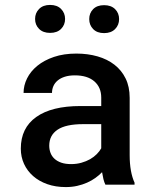

<svg xmlns="http://www.w3.org/2000/svg" viewBox="-20 -758 640 788"><path d="M412.6 0Q407.7 -9.8 404.5 -22.9Q401.4 -36.1 398.9 -51.3Q386.7 -38.6 371.3 -27.6Q356 -16.6 337.2 -8.3Q318.4 0 296.6 4.9Q274.9 9.8 250 9.8Q208 9.8 174.1 -2.2Q140.1 -14.2 116 -35.4Q91.8 -56.6 78.6 -85.4Q65.4 -114.3 65.4 -147.9Q65.4 -232.9 128.7 -277.8Q191.9 -322.8 310.1 -322.8H395.5V-357.4Q395.5 -399.4 367.2 -424.1Q338.9 -448.7 287.1 -448.7Q263.7 -448.7 246.1 -443.1Q228.5 -437.5 216.8 -427.7Q205.1 -418 199.2 -404.8Q193.4 -391.6 193.4 -376.5H76.7Q76.7 -407.2 91.1 -436.3Q105.5 -465.3 133.3 -488Q161.1 -510.7 201.4 -524.4Q241.7 -538.1 293.5 -538.1Q340.3 -538.1 380.4 -526.6Q420.4 -515.1 449.7 -492.4Q479 -469.7 495.6 -435.8Q512.2 -401.9 512.2 -356.4V-121.1Q512.2 -86.4 517.3 -57.9Q522.5 -29.3 532.2 -8.3V0ZM272 -84.5Q294.4 -84.5 314.2 -90.1Q334 -95.7 349.9 -104.7Q365.7 -113.8 377.2 -125.5Q388.7 -137.2 395.5 -149.4V-248.5H321.3Q250 -248.5 216.1 -225.6Q182.1 -202.6 182.1 -160.2Q182.1 -144 187.5 -130.1Q192.9 -116.2 203.9 -106.2Q214.8 -96.2 231.7 -90.3Q248.5 -84.5 272 -84.5ZM124 -680.2Q124 -704.6 140.4 -721.2Q156.7 -737.8 185.5 -737.8Q214.4 -737.8 230.7 -721.2Q247.1 -704.6 247.1 -680.2Q247.1 -655.8 230.7 -639.4Q214.4 -623 185.5 -623Q156.7 -623 140.4 -639.4Q124 -655.8 124 -680.2ZM346.2 -679.7Q346.2 -704.1 362.3 -720.5Q378.4 -736.8 407.2 -736.8Q436 -736.8 452.4 -720.5Q468.8 -704.1 468.8 -679.7Q468.8 -655.3 452.4 -638.7Q436 -622.1 407.2 -622.1Q378.4 -622.1 362.3 -638.7Q346.2 -655.3 346.2 -679.7Z"/></svg>

Font: TypoPRO Roboto Mono
Style: Regular
Weight: 500
Designer: Google
Version: Version 2.000986; 2015; ttfautohint (v1.3)